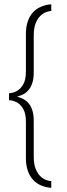

<svg xmlns="http://www.w3.org/2000/svg" viewBox="-20 -718 310 882"><path d="M215.5 144.5V114Q206 114 192.2 109Q178.5 104 165.5 91.8Q152.5 79.5 143.8 57.5Q135 35.5 135 1.5V-161.5Q135 -189.5 129.2 -208.8Q123.5 -228 114.2 -240Q105 -252 94.5 -258.8Q84 -265.5 74.2 -269Q64.5 -272.5 58.5 -274.5Q64.5 -276 74.2 -279.2Q84 -282.5 94.5 -289.2Q105 -296 114.2 -308.2Q123.5 -320.5 129.2 -339.5Q135 -358.5 135 -387V-555Q135 -589 143.8 -611Q152.5 -633 165.5 -645.2Q178.5 -657.5 192.2 -662.5Q206 -667.5 215.5 -667.5V-698Q206.5 -698 192.2 -695Q178 -692 161.8 -684Q145.5 -676 131.2 -660.8Q117 -645.5 108 -620.8Q99 -596 99 -560V-389Q99 -351.5 86.5 -330Q74 -308.5 56 -299.2Q38 -290 21.5 -290V-257.5Q38 -257.5 56 -248.5Q74 -239.5 86.5 -218Q99 -196.5 99 -159V6.5Q99 42.5 108 67.2Q117 92 131.2 107.2Q145.5 122.5 161.5 130.5Q177.5 138.5 192 141.5Q206.5 144.5 215.5 144.5Z"/></svg>

Font: Anybody UltraCondensed Thin ExtraLight
Style: Regular
Weight: 250
Version: Version 1.111